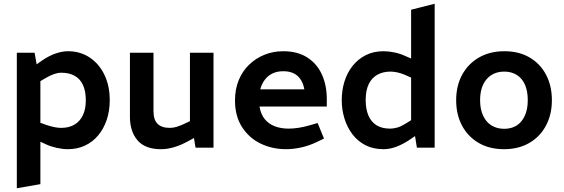

<svg xmlns="http://www.w3.org/2000/svg" viewBox="-20 -790 3017 1027"><path d="M70 217V-508H165L176 -446L206 -467Q241 -491 276.5 -503.5Q312 -516 344 -516Q409 -516 459.5 -482.5Q510 -449 538.5 -390Q567 -331 567 -254Q567 -196 550.5 -148Q534 -100 504.5 -65Q475 -30 434 -11Q393 8 343 8Q315 8 283.5 1Q252 -6 226 -18L196 -32V195ZM307 -106Q349 -106 378.5 -123.5Q408 -141 423.5 -174Q439 -207 439 -253Q439 -302 424 -335Q409 -368 379.5 -384.5Q350 -401 308 -401Q290 -401 269.5 -394Q249 -387 225 -373L196 -356V-133L230 -121Q252 -114 271 -110Q290 -106 307 -106Z M841 8Q756 8 715.5 -39.5Q675 -87 675 -165V-508H801V-196Q801 -149 823 -127.5Q845 -106 888 -106Q907 -106 924.5 -111.5Q942 -117 960 -125L996 -142V-508H1122V0H1026L1012 -83L1038 -63L983 -33Q946 -13 910.5 -2.5Q875 8 841 8Z M1510 8Q1436 8 1374 -22Q1312 -52 1274.5 -110.5Q1237 -169 1237 -253Q1237 -313 1257 -361.5Q1277 -410 1313 -444.5Q1349 -479 1395.5 -497.5Q1442 -516 1495 -516Q1571 -516 1623 -483Q1675 -450 1701.5 -392Q1728 -334 1728 -260V-220H1368Q1375 -179 1396 -153Q1417 -127 1450 -114.5Q1483 -102 1524 -102Q1550 -102 1578 -106.5Q1606 -111 1634 -119L1679 -132L1713 -49L1674 -30Q1634 -11 1592 -1.5Q1550 8 1510 8ZM1372 -312H1608Q1600 -358 1572 -383.5Q1544 -409 1495 -409Q1463 -409 1438.5 -397.5Q1414 -386 1397 -364Q1380 -342 1372 -312Z M2031 8Q1976 8 1934.5 -13.5Q1893 -35 1865 -72Q1837 -109 1822.5 -156Q1808 -203 1808 -254Q1808 -307 1822.5 -354Q1837 -401 1866 -437.5Q1895 -474 1936.5 -495Q1978 -516 2032 -516Q2059 -516 2090 -509.5Q2121 -503 2149 -490L2179 -477V-738L2305 -770V0H2210L2200 -62L2169 -41Q2136 -19 2101 -5.5Q2066 8 2031 8ZM1936 -255Q1936 -207 1950.5 -172.5Q1965 -138 1994 -120Q2023 -102 2067 -102Q2084 -102 2104 -107.5Q2124 -113 2145 -126L2179 -147V-375L2145 -390Q2126 -398 2106.5 -402.5Q2087 -407 2068 -407Q2029 -407 1999 -390.5Q1969 -374 1952.5 -340.5Q1936 -307 1936 -255Z M2676 8Q2598 8 2540.5 -25.5Q2483 -59 2451.5 -118Q2420 -177 2420 -254Q2420 -332 2452.5 -391Q2485 -450 2543 -483Q2601 -516 2678 -516Q2756 -516 2813 -482.5Q2870 -449 2901 -390Q2932 -331 2932 -254Q2932 -177 2900 -117.5Q2868 -58 2810.5 -25Q2753 8 2676 8ZM2677 -101Q2716 -101 2744 -119Q2772 -137 2787.5 -171.5Q2803 -206 2803 -254Q2803 -303 2788 -337Q2773 -371 2744.5 -389Q2716 -407 2677 -407Q2638 -407 2609 -389Q2580 -371 2564 -337Q2548 -303 2548 -254Q2548 -206 2564 -171.5Q2580 -137 2609 -119Q2638 -101 2677 -101Z"/></svg>

Font: REM Medium Medium
Style: Regular
Weight: 500
Version: Version 1.005;gftools[0.9.28]